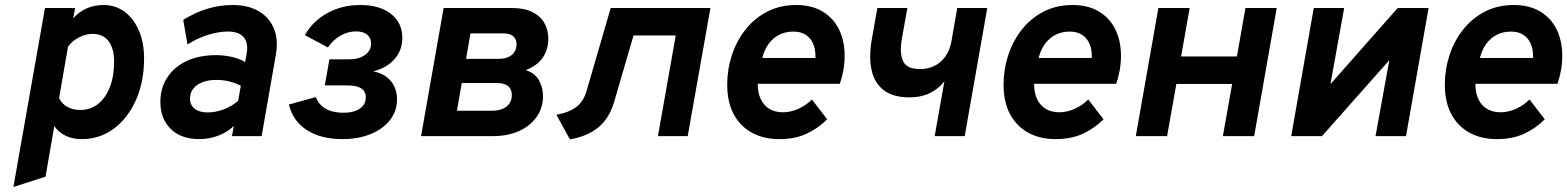

<svg xmlns="http://www.w3.org/2000/svg" viewBox="-20 -543 6253 766"><path d="M33.4 203 159.4 -511H279.8L271.8 -469.6Q319.8 -523 393 -523Q440.8 -523 477.2 -496Q513.7 -469 534.2 -420.9Q554.8 -372.9 554.8 -309.8Q554.8 -217 522.6 -144.3Q490.4 -71.6 434.2 -29.8Q378 12 306.4 12Q269.9 12 242.3 -1.1Q214.7 -14.1 196.6 -39.8L161.6 161.8ZM300.6 -104.2Q340.9 -104.2 371.1 -128.2Q401.4 -152.3 418.3 -195.6Q435.2 -238.8 435.2 -296.6Q435.2 -350.1 412.9 -379Q390.6 -407.8 349.4 -407.8Q321.6 -407.8 293.9 -393.3Q266.2 -378.8 251.2 -356L215.8 -151.6Q226.3 -128.8 248.8 -116.5Q271.3 -104.2 300.6 -104.2Z M775.8 12Q702.4 12 661.1 -28.7Q619.8 -69.4 619.8 -136Q619.8 -192.2 647.6 -234.3Q675.4 -276.5 725.2 -299.8Q775 -323 841.6 -323Q874 -323 905.9 -315.7Q937.7 -308.4 957.8 -295.4L963.2 -324Q972.3 -369.6 953.2 -393.4Q934.1 -417.2 889.4 -417.2Q852 -417.2 809.7 -403.9Q767.4 -390.6 728 -365.6L711 -463.6Q758.2 -493.4 807.5 -508.2Q856.8 -523 908 -523Q969.7 -523 1012 -498.4Q1054.2 -473.8 1072.6 -429.4Q1090.9 -384.9 1080.8 -326L1023.8 0H905.6L912.6 -40.8Q889.9 -16.8 852.5 -2.4Q815.2 12 775.8 12ZM808.2 -94.4Q839.5 -94.4 872 -106.5Q904.6 -118.6 930.4 -141L940.6 -200.6Q922 -211.1 896.9 -217.6Q871.8 -224.2 844.2 -224.2Q811.2 -224.2 787.4 -214.9Q763.6 -205.7 750.8 -188.8Q738 -172 738 -149.4Q738 -123.6 757 -109Q775.9 -94.4 808.2 -94.4Z M1346.1 12Q1260 12 1204.2 -24.1Q1148.5 -60.2 1132.5 -125.8L1240.1 -155.8Q1264.4 -93.2 1350.7 -93.2Q1391.9 -93.2 1415.6 -109.6Q1439.3 -125.9 1439.3 -154.6Q1439.3 -178.6 1421.2 -190.4Q1403.1 -202.2 1366.7 -202.2H1275.9L1294.1 -306.2H1372.3Q1411.7 -306.2 1436.1 -323.8Q1460.5 -341.3 1460.5 -369.4Q1460.5 -391.9 1444.7 -404.9Q1428.9 -417.8 1400.3 -417.8Q1368 -417.8 1337.9 -400.6Q1307.8 -383.3 1288.3 -353.6L1196.1 -403Q1229.2 -460.1 1287.3 -491.6Q1345.4 -523 1417.1 -523Q1494.6 -523 1539.8 -487.7Q1585.1 -452.4 1585.1 -392Q1585.1 -342.8 1554 -307.2Q1523 -271.7 1468.7 -258.4Q1513.7 -249.8 1538.8 -220.1Q1563.9 -190.4 1563.9 -146.2Q1563.9 -100 1536 -64.2Q1508.1 -28.4 1458.9 -8.2Q1409.8 12 1346.1 12Z M1659.9 0 1749.9 -511H2021.7Q2072.4 -511 2104.7 -494.6Q2136.9 -478.2 2152.2 -450.4Q2167.5 -422.5 2167.5 -388.2Q2167.5 -346.3 2145.8 -313.8Q2124 -281.3 2077.5 -263.2Q2113.9 -251.8 2130.1 -222.9Q2146.3 -194.1 2146.3 -160.4Q2146.3 -111.8 2120.4 -75.8Q2094.5 -39.8 2049.9 -19.9Q2005.3 0 1948.9 0ZM1802.9 -101.2H1942.3Q1966.7 -101.2 1984.6 -108.5Q2002.4 -115.8 2012.2 -129.8Q2021.9 -143.7 2021.9 -163.6Q2021.9 -178.5 2015.6 -189.4Q2009.3 -200.3 1995.5 -206.1Q1981.7 -211.8 1959.5 -211.8H1822.3ZM1839.5 -308.2H1969.9Q2002.3 -308.2 2021.5 -323.6Q2040.7 -339 2040.7 -366.6Q2040.7 -385.6 2028.2 -397.7Q2015.6 -409.8 1987.7 -409.8H1856.9Z M2253.7 13 2199.7 -85.2Q2249.6 -94 2278.8 -116Q2308.1 -138.1 2320.3 -180.6L2416.5 -511H2814.3L2723.7 0H2604.9L2675.9 -401.4H2507.5L2430.5 -137.8Q2411.4 -71.5 2367.4 -35.1Q2323.3 1.2 2253.7 13Z M3089.1 12Q3026.7 12 2980.1 -13.4Q2933.4 -38.7 2907.4 -87.2Q2881.3 -135.7 2881.3 -205.4Q2881.3 -266.4 2900 -323.2Q2918.7 -380 2954.3 -425.1Q2990 -470.2 3041 -496.6Q3092 -523 3156.7 -523Q3218 -523 3261.2 -497.4Q3304.3 -471.8 3327 -426.2Q3349.7 -380.6 3349.7 -320.4Q3349.7 -291.6 3344.8 -263.8Q3340 -235.9 3330.7 -208.8H3003.1Q3003.1 -172.2 3015.4 -146.8Q3027.7 -121.5 3050.2 -108.2Q3072.8 -95 3103.9 -95Q3134 -95 3165.2 -108.9Q3196.4 -122.8 3219.1 -146.2L3280.1 -67Q3243.5 -30.5 3197.2 -9.2Q3151 12 3089.1 12ZM3021.1 -311.6H3233.3Q3234.4 -343 3224.9 -366.6Q3215.3 -390.3 3195.2 -403.6Q3175.1 -417 3145.1 -417Q3113.8 -417 3088.8 -404.3Q3063.8 -391.6 3046.5 -367.9Q3029.2 -344.2 3021.1 -311.6Z M3709 0 3747.8 -218.8Q3726.5 -190.1 3691.3 -172.3Q3656.2 -154.6 3608.4 -154.6Q3542.9 -154.6 3505.6 -183.3Q3468.3 -212 3457.1 -264.1Q3445.8 -316.3 3458.2 -386.6L3480.2 -511H3600L3578.6 -391.2Q3568.1 -333.4 3582.2 -300.4Q3596.4 -267.4 3651.6 -267.4Q3680.6 -267.4 3706.4 -279.4Q3732.3 -291.3 3750.9 -316.5Q3769.5 -341.6 3776.4 -381.2L3799 -511H3918.8L3828.8 0Z M4191.6 12Q4129.2 12 4082.6 -13.4Q4035.9 -38.7 4009.9 -87.2Q3983.8 -135.7 3983.8 -205.4Q3983.8 -266.4 4002.5 -323.2Q4021.2 -380 4056.8 -425.1Q4092.5 -470.2 4143.5 -496.6Q4194.5 -523 4259.2 -523Q4320.5 -523 4363.6 -497.4Q4406.8 -471.8 4429.5 -426.2Q4452.2 -380.6 4452.2 -320.4Q4452.2 -291.6 4447.4 -263.8Q4442.5 -235.9 4433.2 -208.8H4105.6Q4105.6 -172.2 4117.9 -146.8Q4130.2 -121.5 4152.8 -108.2Q4175.3 -95 4206.4 -95Q4236.5 -95 4267.7 -108.9Q4298.9 -122.8 4321.6 -146.2L4382.6 -67Q4346 -30.5 4299.8 -9.2Q4253.5 12 4191.6 12ZM4123.6 -311.6H4335.8Q4336.9 -343 4327.4 -366.6Q4317.8 -390.3 4297.7 -403.6Q4277.6 -417 4247.6 -417Q4216.3 -417 4191.3 -404.3Q4166.3 -391.6 4149 -367.9Q4131.7 -344.2 4123.6 -311.6Z M4511.4 0 4601.4 -511H4726.2L4692.2 -317.8H4914.8L4948.8 -511H5073.6L4983.6 0H4858.8L4895.8 -208.2H4673.2L4636.2 0Z M5131.4 0 5221.4 -511H5342.6L5288 -207.4L5556.2 -511H5679.4L5589.4 0H5467.8L5522.8 -303L5254.2 0Z M5952.1 12Q5889.7 12 5843 -13.4Q5796.4 -38.7 5770.4 -87.2Q5744.3 -135.7 5744.3 -205.4Q5744.3 -266.4 5763 -323.2Q5781.7 -380 5817.4 -425.1Q5853 -470.2 5904 -496.6Q5955 -523 6019.7 -523Q6081 -523 6124.1 -497.4Q6167.3 -471.8 6190 -426.2Q6212.7 -380.6 6212.7 -320.4Q6212.7 -291.6 6207.9 -263.8Q6203 -235.9 6193.7 -208.8H5866.1Q5866.1 -172.2 5878.4 -146.8Q5890.7 -121.5 5913.2 -108.2Q5935.8 -95 5966.9 -95Q5997 -95 6028.2 -108.9Q6059.4 -122.8 6082.1 -146.2L6143.1 -67Q6106.5 -30.5 6060.2 -9.2Q6014 12 5952.1 12ZM5884.1 -311.6H6096.3Q6097.4 -343 6087.9 -366.6Q6078.3 -390.3 6058.2 -403.6Q6038.1 -417 6008.1 -417Q5976.8 -417 5951.8 -404.3Q5926.8 -391.6 5909.5 -367.9Q5892.2 -344.2 5884.1 -311.6Z"/></svg>

Font: Overpass
Style: Italic
Weight: 400
Italic angle: -10°
Designer: Delve Withrington, Dave Bailey, Thomas Jockin
Foundry: Delve Fonts LLC
Version: Version 4.000